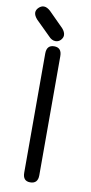

<svg xmlns="http://www.w3.org/2000/svg" viewBox="-91 -837 418 882"><g transform="rotate(10 117.5 -396.5)"><path d="M153.3 -32.2Q153.3 6.8 117.2 6.8Q83 6.8 83 -32.2V-587.9Q83 -627.9 118.2 -627.9Q153.3 -627.9 153.3 -587.9ZM139.6 -715.8Q153.3 -700.2 153.3 -685.5Q153.3 -673.8 143.6 -663.1Q133.8 -652.3 119.1 -652.3Q101.6 -652.3 86.9 -668.9L19.5 -735.4Q4.9 -752 4.9 -765.6Q4.9 -778.3 16.1 -789.1Q27.3 -799.8 40 -799.8Q54.7 -799.8 71.3 -784.2Z"/></g></svg>

Font: Jura
Style: DemiBold
Weight: 600
Version: Version 2.4